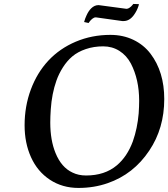

<svg xmlns="http://www.w3.org/2000/svg" viewBox="-20 -928 845 964"><path d="M637.2 -608.9Q615.7 -649.4 579.6 -672.4Q543.5 -695.3 498 -695.3Q451.2 -695.3 410.9 -681.6Q370.6 -668 342.8 -644.5Q316.9 -622.6 296.1 -590.1Q275.4 -557.6 263.2 -522.9Q240.2 -458 234.9 -378.9Q232.4 -343.3 232.4 -312.5Q232.4 -224.1 258.8 -159.7Q288.1 -87.4 344.2 -61.5Q374 -46.9 412.1 -46.9Q505.9 -46.9 566.4 -97.7Q618.7 -141.6 647 -218.3Q669.9 -283.2 676.3 -358.9Q678.7 -394 678.7 -421.9Q678.7 -528.8 637.2 -608.9ZM735.8 -658.2Q804.7 -567.4 804.7 -430.7Q804.7 -283.7 729.5 -171.9Q650.4 -53.2 520.5 -8.3Q452.1 15.6 374 15.6Q293 15.6 230.5 -25.6Q168 -66.9 135.7 -138.7Q103.5 -210 103.5 -298.8Q103.5 -394.5 134.8 -478.5Q166 -562.5 222.7 -623.5Q279.8 -684.6 360.6 -718.8Q441.4 -752.9 534.2 -752.9Q597.7 -752.9 649.7 -728Q701.7 -703.1 735.8 -658.2ZM402.3 -817.4Q403.3 -820.3 403.8 -822.3Q406.7 -834 414.6 -851.1Q424.3 -872.6 437.5 -885.7Q454.1 -902.3 474.6 -902.3Q477.1 -902.3 478.5 -901.9Q480 -901.4 482.4 -901.4L614.3 -883.8H616.2Q622.6 -883.8 630.9 -889.6Q639.2 -895.5 644.5 -902.3L649.4 -908.2L677.7 -907.2Q677.2 -905.8 676.5 -902.6Q675.8 -899.4 675.3 -897.9Q667.5 -873.5 651.9 -852.1Q629.9 -822.3 600.6 -822.3H593.8L461.9 -840.8H460Q452.6 -840.8 443.8 -834Q435.1 -827.1 429.7 -819.3L424.8 -812.5Z"/></svg>

Font: Neuton
Style: Italic
Weight: 400
Italic angle: -9°
Designer: Brian M Zick
Version: Version 1.32